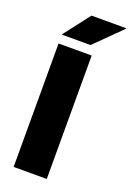

<svg xmlns="http://www.w3.org/2000/svg" viewBox="-160 -906 661 964"><g transform="rotate(20 170.0 -424.0)"><path d="M46 0V-659.5H223V0ZM153.5 -847.5H340V-846L199.5 -707H46.5V-708.5Z"/></g></svg>

Font: Anek Latin ExtraBold
Style: Regular
Weight: 800
Designer: Yesha Goshar
Foundry: Ek Type
Version: Version 1.003